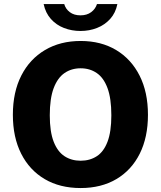

<svg xmlns="http://www.w3.org/2000/svg" viewBox="-20 -940 813 970"><path d="M387.5 10Q282.5 10 205.8 -35.2Q129 -80.5 87 -163.5Q45 -246.5 45 -360Q45 -474.5 87.5 -558Q130 -641.5 207.2 -687.2Q284.5 -733 387.5 -733Q490.5 -733 566.8 -687.2Q643 -641.5 685.2 -558Q727.5 -474.5 727.5 -360Q727.5 -246.5 686 -163.5Q644.5 -80.5 568 -35.2Q491.5 10 387.5 10ZM387.5 -128Q434 -128 469 -150.8Q504 -173.5 523.2 -224Q542.5 -274.5 542.5 -357.5Q542.5 -443 523 -495.2Q503.5 -547.5 468.5 -571.2Q433.5 -595 387.5 -595Q341 -595 306 -571Q271 -547 251.2 -494.8Q231.5 -442.5 231.5 -357.5Q231.5 -274.5 251.2 -224Q271 -173.5 306 -150.8Q341 -128 387.5 -128ZM573 -919.5Q564 -874.5 536.5 -844.2Q509 -814 470.2 -798.8Q431.5 -783.5 386.5 -783.5Q342.5 -783.5 303.5 -798.5Q264.5 -813.5 237.2 -844Q210 -874.5 200.5 -919.5H304.5Q311.5 -894.5 332.8 -878.5Q354 -862.5 386.5 -862.5Q419 -862.5 440.5 -878.5Q462 -894.5 470 -919.5Z"/></svg>

Font: Public Sans ExtraBold
Style: Regular
Weight: 800
Designer: The Public Sans Project Authors: Dan O. Williams and USWDS (Libre Franklin designed by Pablo Impallari and Rodrigo Fuenz
Version: Version 1.007